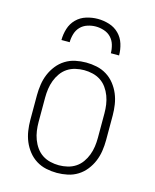

<svg xmlns="http://www.w3.org/2000/svg" viewBox="-113 -816 726 901"><g transform="rotate(15 250.0 -366.0)"><path d="M250 8Q224 8 198 2.5Q172 -3 149.5 -17Q127 -31 110.5 -52Q94 -73 84 -97Q74 -121 70 -147.5Q66 -174 66 -200V-320Q66 -346 70 -372.5Q74 -399 84 -423Q94 -447 110.5 -468Q127 -489 149.5 -503Q172 -517 198 -522.5Q224 -528 250 -528Q276 -528 302 -522.5Q328 -517 350.5 -503Q373 -489 389.5 -468Q406 -447 416 -423Q426 -399 430 -372.5Q434 -346 434 -320V-200Q434 -174 430 -147.5Q426 -121 416 -97Q406 -73 389.5 -52Q373 -31 350.5 -17Q328 -3 302 2.5Q276 8 250 8ZM250 -29Q271 -29 292 -34Q313 -39 330.5 -50.5Q348 -62 360.5 -79.5Q373 -97 380.5 -117Q388 -137 391 -158Q394 -179 394 -200V-320Q394 -341 391 -362Q388 -383 380.5 -403Q373 -423 360.5 -440.5Q348 -458 330.5 -469.5Q313 -481 292 -486Q271 -491 250 -491Q229 -491 208 -486Q187 -481 169.5 -469.5Q152 -458 139.5 -440.5Q127 -423 119.5 -403Q112 -383 109 -362Q106 -341 106 -320V-200Q106 -179 109 -158Q112 -137 119.5 -117Q127 -97 139.5 -79.5Q152 -62 169.5 -50.5Q187 -39 208 -34Q229 -29 250 -29ZM110 -600Q110 -628 118.5 -655.5Q127 -683 147 -703Q167 -723 194.5 -731.5Q222 -740 250 -740Q278 -740 305.5 -731.5Q333 -723 353 -703Q373 -683 381.5 -655.5Q390 -628 390 -600H350Q350 -620 344 -640.5Q338 -661 324 -675.5Q310 -690 290 -696.5Q270 -703 250 -703Q230 -703 210 -696.5Q190 -690 176 -675.5Q162 -661 156 -640.5Q150 -620 150 -600Z"/></g></svg>

Font: Iosevka Curly Slab Extralight
Style: Regular
Weight: 200
Monospace: yes
Designer: Belleve Invis
Foundry: Belleve Invis
Version: Version 22.1.2; ttfautohint (v1.8.4)